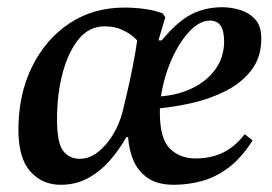

<svg xmlns="http://www.w3.org/2000/svg" viewBox="-20 -499 755 532"><path d="M148 13Q97 13 64 -24Q31 -61 31 -139Q31 -237 68.5 -313.5Q106 -390 172 -434Q238 -478 325 -478Q354 -478 382 -474Q410 -470 431 -462L438 -451L419 -387H428Q472 -440 510.5 -459.5Q549 -479 596 -479Q620 -479 645 -471.5Q670 -464 687 -445.5Q704 -427 704 -392Q704 -340 676.5 -304.5Q649 -269 605.5 -247Q562 -225 513.5 -214Q465 -203 423 -199Q423 -193 423 -186Q423 -115 450.5 -87.5Q478 -60 522 -60Q563 -60 596.5 -75.5Q630 -91 658 -127L680 -110Q648 -60 612 -33.5Q576 -7 538 3Q500 13 462 13Q416 13 389 -6Q362 -25 349.5 -55Q337 -85 335 -119H330Q311 -85 285 -55Q259 -25 225 -6Q191 13 148 13ZM201 -59Q227 -59 250.5 -77Q274 -95 292.5 -125Q311 -155 320 -191Q325 -211 332.5 -243.5Q340 -276 347.5 -313.5Q355 -351 360 -386Q360 -388 348.5 -398Q337 -408 317 -417Q297 -426 270 -426Q227 -426 198 -390.5Q169 -355 153.5 -296.5Q138 -238 138 -169Q138 -103 155 -81Q172 -59 201 -59ZM426 -232Q475 -236 514.5 -255.5Q554 -275 577.5 -308Q601 -341 601 -385Q601 -442 562 -442Q533 -442 504.5 -411.5Q476 -381 455 -333Q434 -285 426 -232Z"/></svg>

Font: STIX Two Text Medium
Style: Italic
Weight: 500
Italic angle: -12°
Designer: Ross Mills, John Hudson & Paul Hanslow, Tiro Typeworks Ltd; with prior portions MicroPress Inc. and Coen Hoffman, Elsevi
Foundry: Tiro Typeworks Ltd
Version: Version 2.13 b171